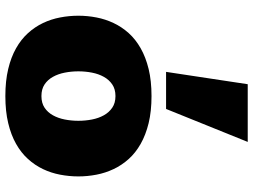

<svg xmlns="http://www.w3.org/2000/svg" viewBox="-136 -810 959 728"><g transform="rotate(90 344.0 -445.5)"><path d="M343.8 14.2Q286.1 14.2 241.2 3.4Q196.3 -7.3 162.6 -26.4Q128.9 -45.4 105.2 -71.5Q81.5 -97.7 66.9 -128.4Q52.2 -159.2 45.7 -193.4Q39.1 -227.5 39.1 -262.7Q39.1 -297.4 45.7 -331.3Q52.2 -365.2 66.9 -396.2Q81.5 -427.2 105 -453.4Q128.4 -479.5 162.4 -498.8Q196.3 -518.1 241.2 -529.1Q286.1 -540 343.8 -540Q401.4 -540 446.3 -529.1Q491.2 -518.1 525.1 -498.8Q559.1 -479.5 582.5 -453.4Q606 -427.2 620.6 -396.2Q635.3 -365.2 641.8 -331.3Q648.4 -297.4 648.4 -262.7Q648.4 -227.5 641.8 -193.4Q635.3 -159.2 620.6 -128.4Q606 -97.7 582.3 -71.5Q558.6 -45.4 524.9 -26.4Q491.2 -7.3 446.3 3.4Q401.4 14.2 343.8 14.2ZM250 -262.7Q250 -236.3 254.9 -211.2Q259.8 -186 270.8 -166.3Q281.7 -146.5 299.6 -134.5Q317.4 -122.6 343.8 -122.6Q370.1 -122.6 387.9 -134.5Q405.8 -146.5 416.7 -166.3Q427.7 -186 432.6 -211.2Q437.5 -236.3 437.5 -262.7Q437.5 -289.1 432.6 -314.2Q427.7 -339.4 416.7 -359.1Q405.8 -378.9 387.9 -391.1Q370.1 -403.3 343.8 -403.3Q317.4 -403.3 299.6 -391.1Q281.7 -378.9 270.8 -359.1Q259.8 -339.4 254.9 -314.2Q250 -289.1 250 -262.7ZM252 -595.2 298.8 -904.8H517.6L392.6 -595.2Z"/></g></svg>

Font: Candal
Style: Regular
Weight: 400
Designer: vernon adams
Foundry: vernon adams
Version: Version 1.000